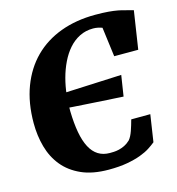

<svg xmlns="http://www.w3.org/2000/svg" viewBox="-112 -848 878 953"><g transform="rotate(-15 327.5 -372.0)"><path d="M193.8 -416.5 511.2 -430.7 494.6 -323.7Q480 -324.7 458.3 -325.9Q436.5 -327.1 410.4 -328.6Q384.3 -330.1 355 -332Q325.7 -334 296.1 -335.7Q266.6 -337.4 238.3 -339.4Q210 -341.3 186 -343.3ZM29.3 -311Q29.3 -415.5 60.3 -497.6Q91.3 -579.6 147.9 -636.2Q204.6 -692.9 284.9 -722.7Q365.2 -752.4 463.4 -752.4Q504.4 -752.4 531.7 -750Q559.1 -747.6 578.4 -743.9Q597.7 -740.2 611.3 -736.1Q625 -731.9 638.7 -729L654.8 -724.6L625 -529.3H501.5L481.9 -680.7Q471.7 -684.6 460 -687Q448.2 -689.5 435.5 -689.5Q397 -689.5 365.5 -673.6Q334 -657.7 309.8 -630.1Q285.6 -602.5 268.1 -566.2Q250.5 -529.8 239.5 -488.8Q228.5 -447.8 223.9 -404.5Q219.2 -361.3 220.2 -320.8Q221.7 -259.3 230.2 -212.4Q238.8 -165.5 255.4 -134Q272 -102.5 297.1 -86.7Q322.3 -70.8 356.9 -70.8Q364.7 -70.8 377.2 -71.3Q389.6 -71.8 404.1 -75.2Q418.5 -78.6 433.6 -85.9Q448.7 -93.3 462.9 -106.9Q469.2 -114.3 474.9 -125.2Q480.5 -136.2 485.1 -149.2Q489.7 -162.1 493.9 -176.3Q498 -190.4 502 -204.6L600.1 -205.1L579.1 -66.4Q564.9 -54.7 544.9 -41.7Q524.9 -28.8 495.4 -17.8Q465.8 -6.8 425.5 0.5Q385.3 7.8 330.6 7.8Q247.6 7.8 190.2 -18.1Q132.8 -43.9 97.2 -87.6Q61.5 -131.3 45.4 -189.2Q29.3 -247.1 29.3 -311Z"/></g></svg>

Font: Merriweather UltraBold
Style: Italic
Weight: 900
Italic angle: -7°
Designer: Eben Sorkin ( eben@eyebytes.com )
Foundry: Eben Sorkin ( eben@eyebytes.com )
Version: Version 1.52; ttfautohint (v1.4.1)